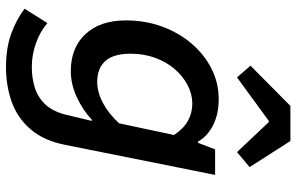

<svg xmlns="http://www.w3.org/2000/svg" viewBox="-194 -588 988 640"><g transform="rotate(90 300.0 -268.0)"><path d="M204 206Q140 206 92 188.5Q44 171 9 144L57 68Q86 93 125 106.5Q164 120 203 120Q240 120 272 110Q304 100 327.5 75.5Q351 51 362 8L383 -80H379Q347 -50 304 -30Q261 -10 217 -10Q139 -10 93.5 -59Q48 -108 48 -193Q48 -259 69 -315.5Q90 -372 126.5 -414Q163 -456 210 -479.5Q257 -503 310 -503Q360 -503 397 -484.5Q434 -466 452 -434H456L478 -491H563L463 8Q449 80 411 124Q373 168 319.5 187Q266 206 204 206ZM252 -98Q287 -98 323 -117Q359 -136 391 -171L430 -354Q409 -386 382.5 -400.5Q356 -415 325 -415Q294 -415 264 -399.5Q234 -384 210 -356Q186 -328 172.5 -290.5Q159 -253 159 -210Q159 -152 183.5 -125Q208 -98 252 -98ZM238 -564 199 -609 333 -742H450L537 -606L487 -564L387 -670H383Z"/></g></svg>

Font: Source Code Pro ExtraLight SemiBold
Style: Italic
Weight: 600
Italic angle: -11°
Monospace: yes
Version: Version 1.016;hotconv 1.0.116;makeotfexe 2.5.65601